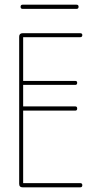

<svg xmlns="http://www.w3.org/2000/svg" viewBox="-20 -801 420 821"><path d="M323 -18Q332 -18 332 -9Q332 0 323 0H77Q62 0 62 -15V-644Q62 -659 77 -659H323Q332 -659 332 -651Q332 -642 323 -642H79V-455H302Q310 -455 310 -447Q310 -438 302 -438H79V-346H302Q310 -346 310 -337Q310 -328 302 -328H79V-18ZM307 -781Q316 -781 316 -772Q316 -763 307 -763H77Q68 -763 68 -772Q68 -781 77 -781Z"/></svg>

Font: Libertine Sup Thin
Style: Regular
Weight: 100
Designer: Bastien Sozeau
Foundry: NBR — Bastien Sozeau
Version: Version 2.003; ttfautohint (v1.8.4.7-5d5b);gftools[0.9.33]